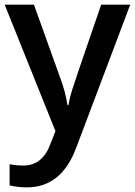

<svg xmlns="http://www.w3.org/2000/svg" viewBox="-20 -560 576 820"><path d="M95.2 240.2Q57.1 240.2 21 231.9V141.1Q46.9 147 80.1 147Q163.1 147 196.8 50.8L216.8 0L0 -540H125L234.9 -233.9Q259.8 -168.5 268.1 -110.8H272Q276.4 -137.7 288.1 -176Q299.8 -214.4 412.1 -540H536.1L305.2 71.8Q242.2 240.2 95.2 240.2Z"/></svg>

Font: OpenSans-Semibold
Style: Regular
Weight: 600
Foundry: Ascender Corporation
Version: Version 1.10